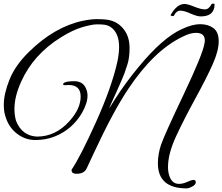

<svg xmlns="http://www.w3.org/2000/svg" viewBox="-20 -870 1232 1064"><path d="M427 -335Q427 -399 360 -399Q352 -399 342.5 -398Q333 -397 330.5 -400.5Q328 -404 332 -408Q341 -420 391.5 -420Q442 -420 458 -376Q465 -359 465 -340Q465 -297 433 -242Q379 -152 284 -114Q235 -94 175.5 -94Q116 -94 67.5 -134.5Q19 -175 4 -249Q1 -268 1 -290Q1 -350 33 -429.5Q65 -509 140 -582Q282 -722 440 -755Q484 -764 517 -764Q550 -764 573 -761Q635 -752 670 -702Q698 -663 698 -603Q698 -549 686 -512.5Q674 -476 670 -464.5Q666 -453 655.5 -429Q645 -405 642 -398Q639 -391 626 -362Q584 -271 586 -270L617 -320Q678 -415 749 -500Q881 -660 986 -708Q1045 -736 1089 -736Q1133 -736 1162.5 -714.5Q1192 -693 1192 -641Q1192 -589 1159 -514.5Q1126 -440 1062.5 -324Q999 -208 955 -113Q911 -18 911 56Q911 82 918 103Q932 149 972 149Q994 149 1017.5 138Q1041 127 1053 127Q1065 127 1065 140Q1065 153 1046 163.5Q1027 174 1015 174Q855 174 855 35Q855 -16 872.5 -68Q890 -120 997 -345Q1104 -570 1113 -629Q1115 -638 1115 -646Q1115 -688 1066 -688Q1033 -688 991 -666Q834 -591 692 -379Q608 -254 501 -24Q462 60 460 64Q446 93 404 93Q379 93 377 77Q376 74 377 70Q425 -1 511.5 -192.5Q598 -384 630 -526Q640 -573 640 -609.5Q640 -646 630 -672Q609 -725 559 -733Q544 -735 517 -735Q490 -735 436.5 -719.5Q383 -704 316 -662Q165 -568 97 -417Q60 -335 60 -266Q60 -231 69 -200Q102 -117 185 -113Q288 -113 365 -199Q427 -268 427 -335ZM1152 -847Q1154 -850 1161.5 -850Q1169 -850 1169 -846Q1169 -779 1092 -779Q1073 -779 1038 -794Q1001 -811 979.5 -811Q958 -811 944 -784Q942 -778 928 -783Q926 -785 925 -786Q960 -848 1002 -848Q1019 -848 1054 -834Q1093 -818 1115.5 -818Q1138 -818 1152 -847Z"/></svg>

Font: Great Vibes
Style: Regular
Weight: 400
Designer: Robert E. Leuschke
Foundry: Robert E. Leuschke
Version: Version 1.001